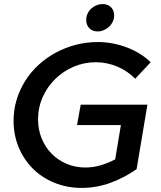

<svg xmlns="http://www.w3.org/2000/svg" viewBox="-20 -913 789 941"><path d="M459.5 -707Q497 -707 533.2 -700Q569.5 -693 602.8 -680.2Q636 -667.5 665.5 -649.2Q695 -631 718.5 -608L642.5 -527Q624.5 -546 602.2 -561Q580 -576 555.2 -586.5Q530.5 -597 503.8 -602.5Q477 -608 449.5 -608Q392 -608 340.8 -586Q289.5 -564 250.8 -526Q212 -488 189.2 -437Q166.5 -386 166.5 -328Q166.5 -278 184 -235Q201.5 -192 232.5 -160.2Q263.5 -128.5 306.2 -110.2Q349 -92 399.5 -92Q435 -92 471.8 -102.5Q508.5 -113 544.5 -132L572.5 -300H357.5L375.5 -400H702.5L649.5 -84Q590.5 -42.5 521.8 -17.2Q453 8 380.5 8Q308 8 246.5 -17.2Q185 -42.5 140.8 -86.8Q96.5 -131 71.5 -191.2Q46.5 -251.5 46.5 -321Q46.5 -375 61.5 -424.2Q76.5 -473.5 103.5 -516.5Q130.5 -559.5 168.5 -594.5Q206.5 -629.5 252.5 -654.5Q298.5 -679.5 351 -693.2Q403.5 -707 459.5 -707ZM483.5 -893Q509 -893 524.2 -877.5Q539.5 -862 539.5 -838Q539.5 -821.5 532.8 -807Q526 -792.5 514.8 -782Q503.5 -771.5 488.5 -765.2Q473.5 -759 457.5 -759Q432.5 -759 417.5 -775Q402.5 -791 402.5 -815Q402.5 -831.5 409 -845.8Q415.5 -860 426.8 -870.5Q438 -881 452.8 -887Q467.5 -893 483.5 -893Z"/></svg>

Font: Argentum Sans
Style: Italic
Weight: 400
Italic angle: -11.3099°
Designer: Julieta Ulanovsky, Owen Earl, Rasmus Andersson, Cristiano Sobral
Foundry: The Argentum Sans Project Authors
Version: Version 3.131; ttfautohint (v1.8.4.7-5d5b-dirty)